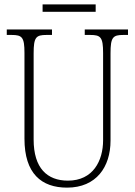

<svg xmlns="http://www.w3.org/2000/svg" viewBox="-20 -849 618 879"><path d="M175 -795H418V-829H175ZM287 10C421 10 486 -85 486 -205V-605C486 -679 497 -689 545 -689H566V-714H368V-689H393C441 -689 452 -679 452 -606V-207C452 -113 406 -22 291 -22C196 -22 134 -79 134 -210V-605C134 -679 145 -689 193 -689H218V-714H11V-689H33C81 -689 92 -679 92 -607V-214C92 -54 170 10 287 10Z"/></svg>

Font: Noto Serif Georgian Condensed ExtraLight
Style: Regular
Weight: 200
Width: 3
Designer: Monotype Design Team, Akaki Razmadze
Foundry: Google LLC
Version: Version 2.003